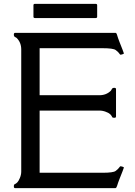

<svg xmlns="http://www.w3.org/2000/svg" viewBox="-20 -969 696 989"><path d="M480.5 -882.8Q480.5 -876 472.2 -876H160.6Q152.3 -876 152.3 -882.8V-942.4Q152.3 -949.2 160.6 -949.2H472.2Q480.5 -949.2 480.5 -942.4ZM492.2 -478.5Q527.8 -478.5 551.3 -502Q553.2 -503.9 556.2 -510.3Q559.1 -516.6 568.4 -516.6Q577.6 -516.6 577.6 -510.3V-368.7Q577.6 -362.3 569.1 -362.3Q560.5 -362.3 558.8 -364.5Q557.1 -366.7 555.4 -370.6Q553.7 -374.5 547.6 -380.6Q541.5 -386.7 525.1 -393.1Q508.8 -399.4 492.2 -399.4H184.1V-79.1H508.3Q563.5 -79.1 575.9 -88.6Q588.4 -98.1 593.5 -105.5Q598.6 -112.8 601.3 -112.8Q604 -112.8 611.1 -110.4Q618.2 -107.9 618.2 -106Q618.2 -104 611.3 -86.9L595.7 -47.4Q586.9 -24.9 583.7 -13.4Q580.6 -2 575.2 0H57.6Q51.3 0 51.3 -8.5Q51.3 -17.1 53.5 -18.8Q55.7 -20.5 59.6 -22.2Q63.5 -23.9 69.6 -30Q75.7 -36.1 82.5 -52.5Q89.4 -68.8 89.4 -85.4V-714.4Q89.4 -750 65.9 -773.4Q64 -775.4 57.6 -778.3Q51.3 -781.2 51.3 -790.5Q51.3 -799.8 57.6 -799.8H575.2Q580.1 -799.8 583.5 -787.4Q586.9 -774.9 595.7 -752.4L611.3 -712.9Q618.2 -695.8 618.2 -693.8Q618.2 -691.9 611.1 -689.5Q604 -687 601.8 -687Q599.6 -687 597.2 -689.7Q594.7 -692.4 591.6 -697Q588.4 -701.7 575.9 -711.2Q563.5 -720.7 508.3 -720.7H184.1V-478.5Z"/></svg>

Font: Della Respira
Style: Regular
Weight: 500
Version: Version 0.201